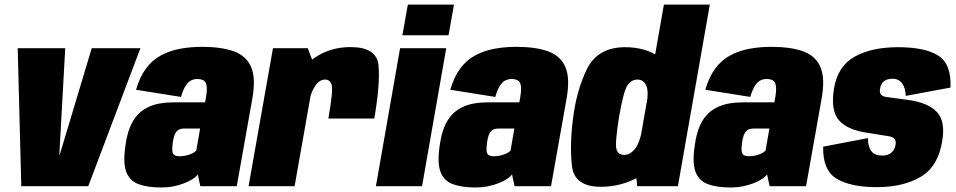

<svg xmlns="http://www.w3.org/2000/svg" viewBox="-20 -805 4134 830"><path d="M72 0H361.5L587 -596.5H376.5L238.5 -137H236.5L262 -596.5H56.5Z M678.5 5.5Q705 5.5 729.8 0.5Q754.5 -4.5 775.5 -12.5Q796.5 -20.5 812 -30.5Q827.5 -40.5 835 -51L846 0H1003.5L1070.5 -377Q1086.5 -465.5 1066 -514.2Q1045.5 -563 991.8 -582.8Q938 -602.5 854 -602.5Q802.5 -602.5 757.8 -594Q713 -585.5 675.8 -565.5Q638.5 -545.5 611.2 -509Q584 -472.5 568 -417L762.5 -386Q772 -419 783.5 -435.8Q795 -452.5 807.5 -458Q820 -463.5 832 -463.5Q849 -463.5 859.8 -457.5Q870.5 -451.5 873.2 -433.8Q876 -416 870 -382L866.5 -362.5H729Q698.5 -362.5 670 -357.5Q641.5 -352.5 617 -340.2Q592.5 -328 573.5 -307.2Q554.5 -286.5 541.5 -254Q528.5 -221.5 522.5 -177Q511 -102 525.5 -62.8Q540 -23.5 578.8 -9Q617.5 5.5 678.5 5.5ZM756.5 -129.5Q743 -129.5 735 -134Q727 -138.5 725.2 -151.2Q723.5 -164 727 -190Q730 -210.5 735 -222.5Q740 -234.5 746.8 -240.2Q753.5 -246 761.8 -247.8Q770 -249.5 781 -249.5H845L828.5 -154Q821.5 -146.5 809.5 -141Q797.5 -135.5 783.5 -132.5Q769.5 -129.5 756.5 -129.5Z M1399.5 -292.5H1598Q1624 -444.5 1616.2 -523Q1608.5 -601.5 1494.5 -601.5Q1405.5 -601.5 1335.5 -552.2Q1265.5 -503 1247.5 -400.5L1319 -375.5Q1325 -407.5 1343 -434.2Q1361 -461 1385.5 -461Q1407.5 -461 1414 -436.8Q1420.5 -412.5 1399.5 -292.5ZM1054.5 0H1253.5L1343.5 -509L1310.5 -596.5H1160Z M1605 0H1804.5L1909 -596.5H1709.5ZM1743 -785 1719.5 -652.5H1919L1942.5 -785Z M2037 5.5Q2063.5 5.5 2088.2 0.5Q2113 -4.5 2134 -12.5Q2155 -20.5 2170.5 -30.5Q2186 -40.5 2193.5 -51L2204.5 0H2362L2429 -377Q2445 -465.5 2424.5 -514.2Q2404 -563 2350.2 -582.8Q2296.5 -602.5 2212.5 -602.5Q2161 -602.5 2116.2 -594Q2071.5 -585.5 2034.2 -565.5Q1997 -545.5 1969.8 -509Q1942.5 -472.5 1926.5 -417L2121 -386Q2130.5 -419 2142 -435.8Q2153.5 -452.5 2166 -458Q2178.5 -463.5 2190.5 -463.5Q2207.5 -463.5 2218.2 -457.5Q2229 -451.5 2231.8 -433.8Q2234.5 -416 2228.5 -382L2225 -362.5H2087.5Q2057 -362.5 2028.5 -357.5Q2000 -352.5 1975.5 -340.2Q1951 -328 1932 -307.2Q1913 -286.5 1900 -254Q1887 -221.5 1881 -177Q1869.5 -102 1884 -62.8Q1898.5 -23.5 1937.2 -9Q1976 5.5 2037 5.5ZM2115 -129.5Q2101.5 -129.5 2093.5 -134Q2085.5 -138.5 2083.8 -151.2Q2082 -164 2085.5 -190Q2088.5 -210.5 2093.5 -222.5Q2098.5 -234.5 2105.2 -240.2Q2112 -246 2120.2 -247.8Q2128.5 -249.5 2139.5 -249.5H2203.5L2187 -154Q2180 -146.5 2168 -141Q2156 -135.5 2142 -132.5Q2128 -129.5 2115 -129.5Z M2734.5 0H2910.5L3048.5 -785H2850L2726.5 -82.5ZM2578 2.5Q2665 2.5 2742.2 -40.5Q2819.5 -83.5 2834.5 -166L2755.5 -242.5Q2745 -186.5 2724.5 -161Q2704 -135.5 2678.5 -135.5Q2651.5 -135.5 2644.8 -160.2Q2638 -185 2656 -299Q2675.5 -411 2692.2 -436Q2709 -461 2736 -461Q2761.5 -461 2773.2 -436Q2785 -411 2775.5 -356.5L2881 -430.5Q2896 -513.5 2833 -557.2Q2770 -601 2683 -601Q2563.5 -601 2517.2 -506.2Q2471 -411.5 2456.5 -287.5Q2442.5 -177.5 2452.5 -87.5Q2462.5 2.5 2578 2.5Z M3139.5 5.5Q3166 5.5 3190.8 0.5Q3215.5 -4.5 3236.5 -12.5Q3257.5 -20.5 3273 -30.5Q3288.5 -40.5 3296 -51L3307 0H3464.5L3531.5 -377Q3547.5 -465.5 3527 -514.2Q3506.5 -563 3452.8 -582.8Q3399 -602.5 3315 -602.5Q3263.5 -602.5 3218.8 -594Q3174 -585.5 3136.8 -565.5Q3099.5 -545.5 3072.2 -509Q3045 -472.5 3029 -417L3223.5 -386Q3233 -419 3244.5 -435.8Q3256 -452.5 3268.5 -458Q3281 -463.5 3293 -463.5Q3310 -463.5 3320.8 -457.5Q3331.5 -451.5 3334.2 -433.8Q3337 -416 3331 -382L3327.5 -362.5H3190Q3159.5 -362.5 3131 -357.5Q3102.5 -352.5 3078 -340.2Q3053.5 -328 3034.5 -307.2Q3015.5 -286.5 3002.5 -254Q2989.5 -221.5 2983.5 -177Q2972 -102 2986.5 -62.8Q3001 -23.5 3039.8 -9Q3078.5 5.5 3139.5 5.5ZM3217.5 -129.5Q3204 -129.5 3196 -134Q3188 -138.5 3186.2 -151.2Q3184.5 -164 3188 -190Q3191 -210.5 3196 -222.5Q3201 -234.5 3207.8 -240.2Q3214.5 -246 3222.8 -247.8Q3231 -249.5 3242 -249.5H3306L3289.5 -154Q3282.5 -146.5 3270.5 -141Q3258.5 -135.5 3244.5 -132.5Q3230.5 -129.5 3217.5 -129.5Z M3771 4Q3883.5 4 3959.5 -40.2Q4035.5 -84.5 4053 -195Q4068 -282.5 4028.8 -322.2Q3989.5 -362 3905.5 -373Q3842.5 -382 3810.5 -386Q3778.5 -390 3784.5 -421.5Q3787 -441.5 3800.2 -453Q3813.5 -464.5 3838.5 -464.5Q3865.5 -464.5 3880 -444.2Q3894.5 -424 3895.5 -390.5L4089 -426.5Q4093 -529.5 4035.2 -565.2Q3977.5 -601 3862.5 -601Q3746.5 -601 3673.2 -559.2Q3600 -517.5 3585 -420Q3570.5 -327.5 3605.8 -286Q3641 -244.5 3725.5 -231.5Q3791.5 -221.5 3824.2 -215.8Q3857 -210 3851.5 -179.5Q3848 -157.5 3833.2 -145Q3818.5 -132.5 3793 -132.5Q3761.5 -132.5 3746.8 -151.5Q3732 -170.5 3732 -208L3538.5 -171Q3536 -69.5 3596.2 -32.8Q3656.5 4 3771 4Z"/></svg>

Font: Anybody Condensed Black
Style: Italic
Weight: 900
Width: 3
Italic angle: -10°
Version: Version 1.113;gftools[0.9.25]